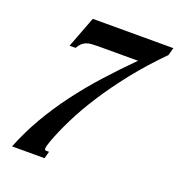

<svg xmlns="http://www.w3.org/2000/svg" viewBox="-130 -824 867 932"><g transform="rotate(20 303.5 -358.0)"><path d="M261.7 -599.6Q242.2 -599.6 227.3 -598.4Q212.4 -597.2 200.4 -592.5Q188.5 -587.9 179 -578.9Q169.4 -569.8 161.1 -554.7H129.9L191.4 -715.8H607.4L596.7 -676.3Q515.1 -594.2 450.7 -512.7Q386.2 -431.2 337.2 -355Q288.1 -278.8 254.2 -210Q220.2 -141.1 199.7 -85Q194.3 -69.3 191.9 -60.1Q189.5 -50.8 189.5 -45.4Q189.5 -40 191.9 -38.3Q194.3 -36.6 198.2 -36.6H212.4L202.6 0H34.7Q68.4 -84.5 113.5 -162.1Q158.7 -239.7 213.6 -313.2Q268.6 -386.7 332.5 -457.8Q396.5 -528.8 467.3 -599.6Z"/></g></svg>

Font: Arian AMU Serif
Style: Bold Italic
Weight: 700
Italic angle: -15°
Designer: Ruben Hakobyan (Tarumian)
Foundry: Ruben Hakobyan (Tarumian)
Version: Version 1.002